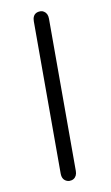

<svg xmlns="http://www.w3.org/2000/svg" viewBox="-90 -804 513 890"><g transform="rotate(-10 166.5 -359.0)"><path d="M199.7 -717.3Q199.7 -717.3 199.7 0Q199.7 11.7 195.3 21Q185.5 40 162.1 40Q159.2 39.6 155.8 39.1Q128.4 31.7 128.4 -1V-717.3Q128.4 -723.1 129.4 -729Q135.3 -757.8 166.5 -757.8Q175.3 -757.8 182.6 -752.9Q199.7 -742.2 199.7 -717.3Z"/></g></svg>

Font: Vibur
Style: Medium
Weight: 400
Version: Version 1.004